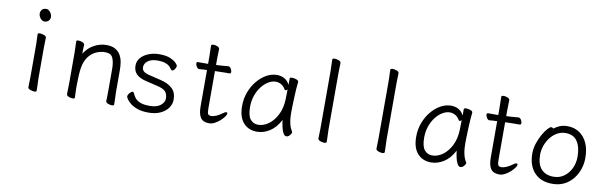

<svg xmlns="http://www.w3.org/2000/svg" viewBox="-48 -1159 5096 1629"><g transform="rotate(10 2500.0 -344.5)"><path d="M300 -636Q300 -617 287 -603.5Q274 -590 251 -590Q232 -590 216.5 -609.5Q201 -629 201 -650Q201 -670 213.5 -684Q226 -698 251 -698Q269 -698 284.5 -678Q300 -658 300 -636ZM217 -368Q217 -378 216.5 -399Q216 -420 215 -442Q214 -464 214 -475Q214 -484 233 -484Q250 -484 269 -476.5Q288 -469 288 -457Q288 -449 287.5 -432.5Q287 -416 286.5 -398Q286 -380 286 -368V-105Q286 -99 287 -78Q288 -57 288.5 -34Q289 -11 289 1Q289 10 270 10Q254 10 234.5 2.5Q215 -5 215 -17Q215 -25 215.5 -43.5Q216 -62 216.5 -80Q217 -98 217 -105Z M886 -17Q887 -25 887 -44Q887 -63 887.5 -83.5Q888 -104 888 -115V-293Q888 -352 872 -387.5Q856 -423 806 -423Q772 -423 737.5 -410Q703 -397 675 -367Q647 -337 632 -287Q625 -262 621.5 -228.5Q618 -195 617.5 -162Q617 -129 616 -105V-89Q616 -65 617 -42Q618 -19 619 1Q619 11 600 11Q584 11 566 3.5Q548 -4 548 -17Q548 -25 548.5 -46Q549 -67 549.5 -87.5Q550 -108 550 -115V-364Q550 -374 549.5 -395Q549 -416 548 -438Q547 -460 547 -471Q547 -481 566 -481Q582 -481 600 -473.5Q618 -466 618 -453Q618 -453 617.5 -439Q617 -425 616.5 -407Q616 -389 616 -376Q648 -429 699.5 -457Q751 -485 806 -485Q854 -485 883.5 -467.5Q913 -450 928.5 -422Q944 -394 949 -361Q954 -328 954 -297V-105Q954 -99 955 -78Q956 -57 956.5 -34Q957 -11 957 1Q957 11 938 11Q922 11 904 3.5Q886 -4 886 -16Z M1190 -242Q1134 -255 1106 -282.5Q1078 -310 1078 -356Q1078 -395 1103 -424Q1128 -453 1170 -469.5Q1212 -486 1261 -486Q1321 -486 1356.5 -470.5Q1392 -455 1408 -437.5Q1424 -420 1424 -413Q1424 -407 1419.5 -396.5Q1415 -386 1407.5 -377.5Q1400 -369 1391 -369Q1385 -369 1375 -382Q1360 -405 1337.5 -415.5Q1315 -426 1294 -428.5Q1273 -431 1261 -431Q1203 -431 1173 -408.5Q1143 -386 1143 -354Q1143 -334 1156.5 -320Q1170 -306 1211 -296L1307 -273Q1372 -258 1409.5 -224Q1447 -190 1447 -128Q1447 -88 1423.5 -55Q1400 -22 1357 -2Q1314 18 1255 18Q1197 18 1158.5 4Q1120 -10 1097 -29Q1074 -48 1064 -64Q1054 -80 1054 -85Q1054 -100 1068.5 -116.5Q1083 -133 1094 -133Q1101 -133 1104 -126Q1112 -106 1126.5 -86Q1141 -66 1171 -53Q1201 -40 1255 -40Q1316 -40 1348.5 -66Q1381 -92 1381 -126Q1381 -161 1363 -183Q1345 -205 1290 -218Z M1682 -424H1678Q1656 -424 1643 -422.5Q1630 -421 1616 -420H1615Q1603 -420 1593 -435.5Q1583 -451 1583 -464Q1583 -477 1595 -477H1682V-528Q1682 -538 1681.5 -559Q1681 -580 1680.5 -602Q1680 -624 1680 -635Q1680 -640 1686 -642.5Q1692 -645 1700 -645Q1716 -645 1734 -637.5Q1752 -630 1752 -617Q1752 -609 1751.5 -592.5Q1751 -576 1750.5 -558Q1750 -540 1750 -528V-480L1778 -481Q1796 -482 1820 -484Q1844 -486 1854 -487H1855Q1868 -487 1877.5 -472Q1887 -457 1887 -444Q1887 -429 1875 -429Q1865 -429 1837 -429Q1809 -429 1789 -428L1750 -427V-108Q1750 -68 1757 -57Q1764 -46 1786 -46Q1803 -46 1828.5 -57Q1854 -68 1879 -87Q1896 -100 1906 -100Q1916 -100 1916 -89Q1916 -80 1903.5 -62.5Q1891 -45 1870.5 -26.5Q1850 -8 1825.5 5Q1801 18 1777 18Q1725 18 1703.5 -14Q1682 -46 1682 -110Z M2461 -457Q2458 -435 2455.5 -398.5Q2453 -362 2451.5 -321.5Q2450 -281 2449 -246Q2448 -211 2448 -193Q2448 -179 2449.5 -151.5Q2451 -124 2458.5 -93Q2466 -62 2483 -35Q2485 -31 2485 -29Q2485 -18 2471.5 -2.5Q2458 13 2441 13Q2426 13 2414.5 -8.5Q2403 -30 2396.5 -60.5Q2390 -91 2387 -118Q2350 -48 2297.5 -15Q2245 18 2189 18Q2116 18 2072 -31.5Q2028 -81 2028 -175Q2028 -239 2049 -295Q2070 -351 2105.5 -394Q2141 -437 2185 -461.5Q2229 -486 2275 -486Q2310 -486 2339 -470.5Q2368 -455 2385 -420V-475Q2385 -485 2406 -485Q2423 -485 2442 -478Q2461 -471 2461 -459ZM2384 -380Q2375 -371 2367 -371Q2363 -371 2360 -375Q2343 -404 2320.5 -416Q2298 -428 2275 -428Q2244 -428 2212.5 -409.5Q2181 -391 2154.5 -357.5Q2128 -324 2112 -278.5Q2096 -233 2096 -180Q2096 -104 2122 -73Q2148 -42 2188 -42Q2236 -42 2279 -73.5Q2322 -105 2350.5 -161Q2379 -217 2382 -291Q2383 -305 2383 -330Q2383 -355 2384 -380Z M2716 -590Q2716 -600 2715.5 -621Q2715 -642 2714 -664Q2713 -686 2713 -697Q2713 -702 2719 -704.5Q2725 -707 2733 -707Q2750 -707 2768.5 -699.5Q2787 -692 2787 -679Q2787 -671 2786.5 -654.5Q2786 -638 2785.5 -620Q2785 -602 2785 -590V-105Q2785 -99 2786 -78Q2787 -57 2787.5 -34Q2788 -11 2788 1Q2788 6 2782 8.5Q2776 11 2768 11Q2752 11 2733 3.5Q2714 -4 2714 -17Q2714 -25 2714.5 -43.5Q2715 -62 2715.5 -80Q2716 -98 2716 -105Z M3216 -590Q3216 -600 3215.5 -621Q3215 -642 3214 -664Q3213 -686 3213 -697Q3213 -702 3219 -704.5Q3225 -707 3233 -707Q3250 -707 3268.5 -699.5Q3287 -692 3287 -679Q3287 -671 3286.5 -654.5Q3286 -638 3285.5 -620Q3285 -602 3285 -590V-105Q3285 -99 3286 -78Q3287 -57 3287.5 -34Q3288 -11 3288 1Q3288 6 3282 8.5Q3276 11 3268 11Q3252 11 3233 3.5Q3214 -4 3214 -17Q3214 -25 3214.5 -43.5Q3215 -62 3215.5 -80Q3216 -98 3216 -105Z M3961 -457Q3958 -435 3955.5 -398.5Q3953 -362 3951.5 -321.5Q3950 -281 3949 -246Q3948 -211 3948 -193Q3948 -179 3949.5 -151.5Q3951 -124 3958.5 -93Q3966 -62 3983 -35Q3985 -31 3985 -29Q3985 -18 3971.5 -2.5Q3958 13 3941 13Q3926 13 3914.5 -8.5Q3903 -30 3896.5 -60.5Q3890 -91 3887 -118Q3850 -48 3797.5 -15Q3745 18 3689 18Q3616 18 3572 -31.5Q3528 -81 3528 -175Q3528 -239 3549 -295Q3570 -351 3605.5 -394Q3641 -437 3685 -461.5Q3729 -486 3775 -486Q3810 -486 3839 -470.5Q3868 -455 3885 -420V-475Q3885 -485 3906 -485Q3923 -485 3942 -478Q3961 -471 3961 -459ZM3884 -380Q3875 -371 3867 -371Q3863 -371 3860 -375Q3843 -404 3820.5 -416Q3798 -428 3775 -428Q3744 -428 3712.5 -409.5Q3681 -391 3654.5 -357.5Q3628 -324 3612 -278.5Q3596 -233 3596 -180Q3596 -104 3622 -73Q3648 -42 3688 -42Q3736 -42 3779 -73.5Q3822 -105 3850.5 -161Q3879 -217 3882 -291Q3883 -305 3883 -330Q3883 -355 3884 -380Z M4182 -424H4178Q4156 -424 4143 -422.5Q4130 -421 4116 -420H4115Q4103 -420 4093 -435.5Q4083 -451 4083 -464Q4083 -477 4095 -477H4182V-528Q4182 -538 4181.5 -559Q4181 -580 4180.5 -602Q4180 -624 4180 -635Q4180 -640 4186 -642.5Q4192 -645 4200 -645Q4216 -645 4234 -637.5Q4252 -630 4252 -617Q4252 -609 4251.5 -592.5Q4251 -576 4250.5 -558Q4250 -540 4250 -528V-480L4278 -481Q4296 -482 4320 -484Q4344 -486 4354 -487H4355Q4368 -487 4377.5 -472Q4387 -457 4387 -444Q4387 -429 4375 -429Q4365 -429 4337 -429Q4309 -429 4289 -428L4250 -427V-108Q4250 -68 4257 -57Q4264 -46 4286 -46Q4303 -46 4328.5 -57Q4354 -68 4379 -87Q4396 -100 4406 -100Q4416 -100 4416 -89Q4416 -80 4403.5 -62.5Q4391 -45 4370.5 -26.5Q4350 -8 4325.5 5Q4301 18 4277 18Q4225 18 4203.5 -14Q4182 -46 4182 -110Z M4661 -445Q4681 -460 4709 -473Q4737 -486 4779 -486Q4836 -486 4880 -457Q4924 -428 4948.5 -374.5Q4973 -321 4973 -245Q4973 -197 4957.5 -150.5Q4942 -104 4911.5 -65.5Q4881 -27 4836.5 -4.5Q4792 18 4734 18Q4634 18 4578.5 -42.5Q4523 -103 4523 -207Q4523 -251 4537.5 -294.5Q4552 -338 4572.5 -374Q4593 -410 4613 -432Q4633 -454 4644 -454Q4654 -454 4661 -445ZM4734 -43Q4783 -43 4821.5 -69.5Q4860 -96 4883 -142Q4906 -188 4906 -245Q4906 -328 4873.5 -377Q4841 -426 4773 -426Q4733 -426 4699.5 -407Q4666 -388 4641.5 -356Q4617 -324 4603.5 -285.5Q4590 -247 4590 -208Q4590 -126 4627.5 -84.5Q4665 -43 4734 -43Z"/></g></svg>

Font: Moon Stars Kai HW
Style: Regular
Weight: 400
Designer: GuiWonder
Version: Version 1.101